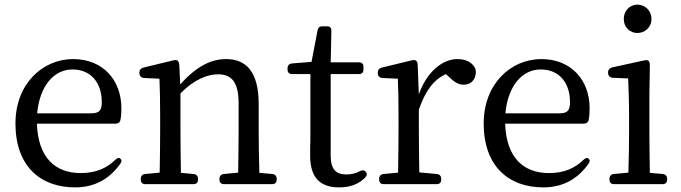

<svg xmlns="http://www.w3.org/2000/svg" viewBox="-20 -791 2952 832"><path d="M305 21C390 21 454 -15 501 -81C508 -91 508 -98 501 -104C495 -109 487 -106 478 -97C441 -61 393 -41 330 -41C220 -41 145 -107 140 -255H480C491 -255 500 -260 502 -272C505 -286 506 -303 506 -322C506 -444 426 -535 297 -535C165 -535 47 -428 47 -256C47 -69 157 21 305 21ZM141 -300C152 -418 213 -490 294 -490C376 -490 421 -430 421 -349C421 -314 412 -300 375 -300Z M590 -16V-13C590 0 597 7 610 7H818C831 7 838 0 838 -13V-16C838 -28 831 -36 819 -37L764 -42C763 -98 762 -176 762 -228V-386C823 -449 882 -469 924 -469C983 -469 1014 -437 1014 -342V-228C1014 -175 1013 -98 1012 -43L950 -37C938 -36 931 -28 931 -16V-13C931 0 938 7 951 7H1159C1172 7 1179 0 1179 -13V-16C1179 -28 1172 -36 1160 -37L1104 -42C1102 -97 1101 -175 1101 -228V-340C1101 -481 1046 -535 960 -535C896 -535 832 -505 761 -425L757 -508C756 -519 754 -524 750 -528C746 -531 740 -532 729 -529L601 -498C590 -495 584 -488 584 -476V-474C584 -462 592 -454 604 -453L671 -450C673 -402 674 -353 674 -287V-228C674 -177 673 -98 672 -43L609 -37C597 -36 590 -28 590 -16Z M1449 21C1497 21 1533 8 1563 -22C1571 -30 1571 -39 1565 -47C1559 -54 1550 -55 1539 -49C1521 -40 1504 -35 1481 -35C1435 -35 1413 -58 1413 -117V-470H1535C1548 -470 1555 -477 1555 -490V-501C1555 -514 1548 -521 1535 -521H1413L1416 -657C1416 -671 1410 -677 1397 -677H1377C1365 -677 1358 -671 1356 -659L1330 -523L1245 -516C1233 -515 1226 -507 1226 -495V-490C1226 -477 1233 -470 1246 -470H1325V-204C1325 -186 1325 -171 1324 -157V-116C1324 -23 1366 21 1449 21Z M1623 -16V-13C1623 0 1630 7 1643 7H1872C1885 7 1892 0 1892 -13V-16C1892 -28 1885 -36 1873 -37L1797 -44C1796 -100 1795 -177 1795 -228V-316C1823 -396 1857 -444 1912 -470L1921 -462C1947 -437 1964 -424 1989 -424C2020 -424 2039 -443 2042 -475C2042 -485 2041 -491 2037 -499C2022 -524 1995 -535 1961 -535C1897 -535 1828 -478 1795 -382L1790 -508C1790 -519 1787 -524 1783 -528C1779 -531 1773 -532 1762 -529L1634 -498C1623 -495 1617 -488 1617 -476V-474C1617 -462 1625 -454 1637 -453L1704 -450C1706 -402 1707 -353 1707 -287V-228C1707 -177 1706 -99 1705 -43L1642 -37C1630 -36 1623 -28 1623 -16Z M2334 21C2419 21 2483 -15 2530 -81C2537 -91 2537 -98 2530 -104C2524 -109 2516 -106 2507 -97C2470 -61 2422 -41 2359 -41C2249 -41 2174 -107 2169 -255H2509C2520 -255 2529 -260 2531 -272C2534 -286 2535 -303 2535 -322C2535 -444 2455 -535 2326 -535C2194 -535 2076 -428 2076 -256C2076 -69 2186 21 2334 21ZM2170 -300C2181 -418 2242 -490 2323 -490C2405 -490 2450 -430 2450 -349C2450 -314 2441 -300 2404 -300Z M2621 -16V-13C2621 0 2628 7 2641 7H2851C2864 7 2871 0 2871 -13V-16C2871 -28 2864 -36 2852 -37L2796 -42C2795 -98 2794 -176 2794 -228V-379L2796 -508C2796 -518 2794 -524 2790 -528C2786 -531 2780 -531 2770 -529L2633 -499C2622 -496 2615 -489 2615 -477V-475C2615 -463 2623 -455 2635 -454L2702 -451C2704 -402 2706 -351 2706 -287V-228C2706 -177 2705 -98 2703 -43L2640 -37C2628 -36 2621 -28 2621 -16ZM2683 -709C2683 -671 2711 -648 2742 -648C2773 -648 2803 -671 2803 -709C2803 -747 2773 -771 2742 -771C2711 -771 2683 -746 2683 -709Z"/></svg>

Font: 寒蝉锦书宋 Text
Style: Regular
Weight: 400
Designer: 寒蝉锦书宋{Warren} 思源宋体{Ryoko NISHIZUKA 西塚涼子 (kana & ideographs); Frank Grießhammer (Latin, Greek & Cyrillic); Wenlong ZHANG 
Foundry: Adobe & ChillType
Version: Version 2.000;Glyphs 3.1.1 (3135)